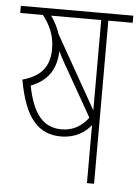

<svg xmlns="http://www.w3.org/2000/svg" viewBox="-48 -660 507 699"><g transform="rotate(5 205.5 -311.0)"><path d="M296 0H322V-596H411V-622H0V-596H83C109 -563 127 -525 127 -476C127 -411 97 -374 29 -355C54 -213 106 -161 187 -161C239 -161 275 -185 296 -212ZM296 -596V-266L146 -531C138 -556 126 -578 113 -596ZM187 -187C119 -187 81 -234 61 -336C116 -357 152 -397 154 -470C164 -451 174 -430 187 -409L284 -238C260 -206 228 -187 187 -187Z"/></g></svg>

Font: Noto Sans Devanagari ExtraCondensed Thin
Style: Regular
Weight: 100
Width: 2
Designer: Jelle Bosma - Monotype Design Team
Foundry: Monotype Imaging Inc.
Version: Version 2.004